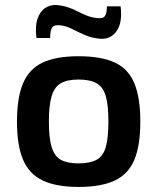

<svg xmlns="http://www.w3.org/2000/svg" viewBox="-20 -725 620 758"><path d="M290 -503Q380 -503 433.5 -478Q487 -453 510.5 -396Q534 -339 534 -245Q534 -151 510.5 -94.5Q487 -38 433.5 -12.5Q380 13 290 13Q202 13 148.5 -12.5Q95 -38 71 -94.5Q47 -151 47 -245Q47 -339 71 -396Q95 -453 148.5 -478Q202 -503 290 -503ZM290 -411Q246 -411 220.5 -396.5Q195 -382 184 -346Q173 -310 173 -245Q173 -180 184 -144Q195 -108 220.5 -94Q246 -80 290 -80Q335 -80 361 -94Q387 -108 397.5 -144Q408 -180 408 -245Q408 -310 397.5 -346Q387 -382 361 -396.5Q335 -411 290 -411ZM204 -705Q228 -703 247.5 -696.5Q267 -690 284.5 -681Q302 -672 320 -664.5Q338 -657 359 -654Q386 -650 394 -661.5Q402 -673 402 -700H456Q464 -636 440.5 -602.5Q417 -569 376 -572Q342 -575 315.5 -586.5Q289 -598 266 -610Q243 -622 219 -625Q193 -628 185.5 -616Q178 -604 178 -575H124Q118 -621 128 -650.5Q138 -680 158.5 -693.5Q179 -707 204 -705Z"/></svg>

Font: Exo 2 SemiBold
Style: Regular
Weight: 600
Designer: Natanael Gama
Foundry: Natanael Gama
Version: Version 2.010